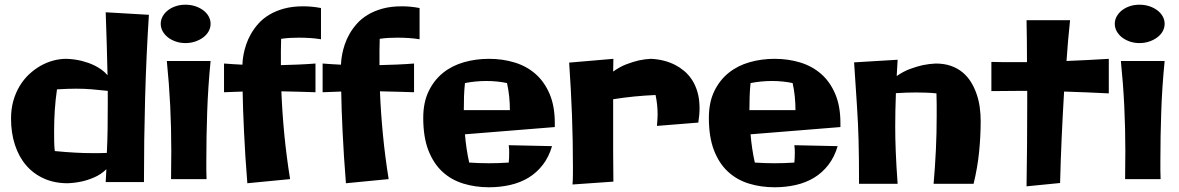

<svg xmlns="http://www.w3.org/2000/svg" viewBox="-20 -769 5011 816"><path d="M612.8 -706.1Q601.6 -531.2 596.7 -351.8Q591.8 -172.4 591.8 4.9H429.2L432.1 -49.8Q408.7 -27.3 380.4 -15.1Q352.1 -2.9 326.7 2.4Q296.9 8.8 267.1 9.8Q211.4 9.8 166.7 -10.3Q122.1 -30.3 91.1 -66.4Q60.1 -102.5 43.5 -153.3Q26.9 -204.1 26.9 -265.1Q26.9 -305.7 36.6 -340.3Q46.4 -375 63.5 -403.3Q80.6 -431.6 103.5 -453.1Q126.5 -474.6 152.3 -489.3Q178.2 -503.9 206.1 -511.5Q233.9 -519 261.2 -519Q294.9 -518.1 327.1 -510.3Q340.8 -506.8 355.5 -501.7Q370.1 -496.6 384.5 -489.3Q398.9 -481.9 412.4 -472.2Q425.8 -462.4 437 -449.2Q435.5 -517.1 433.6 -583.7Q431.6 -650.4 429.2 -716.8ZM373 -118.2Q386.7 -118.2 402.1 -118.2Q417.5 -118.2 434.1 -119.1Q436.5 -169.4 437.3 -220.5Q438 -271.5 438 -323.2V-382.8Q401.4 -386.7 370.4 -389.4Q339.4 -392.1 304.2 -392.1Q285.6 -392.1 265.9 -391.4Q246.1 -390.6 222.2 -389.2Q215.8 -345.2 212.9 -301.8Q210 -258.3 210 -213.9Q210 -191.9 210.2 -170.4Q210.4 -148.9 212.9 -127Q237.3 -124.5 258.1 -123Q278.8 -121.6 298.1 -120.4Q317.4 -119.1 335.7 -118.7Q354 -118.2 373 -118.2Z M875 -509.8Q864.3 -400.9 860.6 -294.9Q856.9 -189 856.9 -83Q856.9 -64.5 856.9 -45.7Q856.9 -26.9 857.9 -7.8H707Q707 -38.1 707.5 -67.9Q708 -97.7 708 -127Q708 -224.1 703.4 -319.3Q698.7 -414.6 689 -509.8ZM875 -668Q875 -650.9 866.7 -636Q858.4 -621.1 843.8 -610.1Q829.1 -599.1 809.6 -592.5Q790 -585.9 768.1 -585.9Q746.1 -585.9 727.1 -592.5Q708 -599.1 693.8 -610.1Q679.7 -621.1 671.4 -636Q663.1 -650.9 663.1 -668Q663.1 -684.6 671.4 -699.5Q679.7 -714.4 693.8 -725.3Q708 -736.3 727.1 -742.7Q746.1 -749 768.1 -749Q790 -749 809.6 -742.7Q829.1 -736.3 843.8 -725.3Q858.4 -714.4 866.7 -699.5Q875 -684.6 875 -668Z M1320.8 -377Q1284.2 -378.4 1248.3 -379.2Q1212.4 -379.9 1175.8 -380.9Q1179.7 -286.6 1188.7 -194.1Q1197.8 -101.6 1212.9 -7.8L1031.2 9.8Q1026.4 -48.8 1022.9 -104Q1019.5 -159.2 1017.1 -209Q1014.6 -258.8 1013.2 -302Q1011.7 -345.2 1011.2 -379.9L932.1 -377V-499Q951.7 -497.6 970.9 -496.3Q990.2 -495.1 1010.3 -494.1Q1010.3 -497.6 1011.2 -509.8Q1012.2 -522 1015.6 -540Q1019 -558.1 1026.4 -580.1Q1033.7 -602.1 1046.4 -624.5Q1059.1 -647 1077.9 -668.2Q1096.7 -689.5 1123.5 -705.8Q1150.4 -722.2 1186.3 -732.2Q1222.2 -742.2 1269 -742.2Q1286.1 -742.2 1304.9 -740.5Q1323.7 -738.8 1344.2 -734.9V-602.1Q1320.8 -606 1297.6 -607.4Q1274.4 -608.9 1250 -608.9Q1231.9 -608.9 1212.9 -607.9Q1193.8 -606.9 1174.8 -604Q1173.8 -579.1 1173.8 -554.4Q1173.8 -529.8 1173.8 -504.9V-492.2Q1210.4 -493.2 1246.8 -494.6Q1283.2 -496.1 1320.8 -499Z M1739.7 -377Q1703.1 -378.4 1667.2 -379.2Q1631.3 -379.9 1594.7 -380.9Q1598.6 -286.6 1607.7 -194.1Q1616.7 -101.6 1631.8 -7.8L1450.2 9.8Q1445.3 -48.8 1441.9 -104Q1438.5 -159.2 1436 -209Q1433.6 -258.8 1432.1 -302Q1430.7 -345.2 1430.2 -379.9L1351.1 -377V-499Q1370.6 -497.6 1389.9 -496.3Q1409.2 -495.1 1429.2 -494.1Q1429.2 -497.6 1430.2 -509.8Q1431.2 -522 1434.6 -540Q1438 -558.1 1445.3 -580.1Q1452.6 -602.1 1465.3 -624.5Q1478 -647 1496.8 -668.2Q1515.6 -689.5 1542.5 -705.8Q1569.3 -722.2 1605.2 -732.2Q1641.1 -742.2 1688 -742.2Q1705.1 -742.2 1723.9 -740.5Q1742.7 -738.8 1763.2 -734.9V-602.1Q1739.7 -606 1716.6 -607.4Q1693.4 -608.9 1668.9 -608.9Q1650.9 -608.9 1631.8 -607.9Q1612.8 -606.9 1593.8 -604Q1592.8 -579.1 1592.8 -554.4Q1592.8 -529.8 1592.8 -504.9V-492.2Q1629.4 -493.2 1665.8 -494.6Q1702.1 -496.1 1739.7 -499Z M2337.9 -229 1956.1 -198.2Q1958.5 -168 1962.9 -138.2Q1967.3 -108.4 1974.1 -78.1Q2017.1 -75.2 2057.1 -75.2Q2079.1 -75.2 2099.6 -75.9Q2120.1 -76.7 2142.1 -78.1Q2143.1 -87.9 2143.6 -97.7Q2144 -107.4 2144 -117.2Q2144 -126 2143.8 -134.5Q2143.6 -143.1 2142.1 -151.9L2326.2 -147.9Q2312.5 -101.6 2286.9 -68.4Q2261.2 -35.2 2226.3 -13.9Q2191.4 7.3 2148.4 17.1Q2105.5 26.9 2058.1 26.9Q2000 26.9 1949 11.2Q1897.9 -4.4 1860.1 -39.3Q1822.3 -74.2 1800.5 -130.4Q1778.8 -186.5 1778.8 -268.1Q1778.8 -334 1801.8 -381.3Q1824.7 -428.7 1863 -459.5Q1901.4 -490.2 1951.9 -504.6Q2002.4 -519 2058.1 -519Q2116.2 -519 2167.2 -503.4Q2218.3 -487.8 2256.1 -454.6Q2293.9 -421.4 2315.9 -369.6Q2337.9 -317.9 2337.9 -246.1ZM1951.2 -300.8H2147Q2147 -361.3 2134.8 -416Q2092.8 -424.8 2046.9 -424.8Q2002 -424.8 1956.1 -416Q1953.1 -388.7 1952.1 -360.6Q1951.2 -332.5 1951.2 -300.8Z M2772 -233.9Q2772.9 -246.1 2773.9 -258.1Q2774.9 -270 2774.9 -282.2Q2774.9 -324.2 2766.1 -365.2Q2720.7 -363.3 2676 -358.9Q2631.3 -354.5 2585.9 -347.2V-250Q2585.9 -186 2585.9 -123.3Q2585.9 -60.5 2586.9 2.9L2413.1 15.1Q2414.6 -2.9 2414.8 -20.5Q2415 -38.1 2415 -56.2Q2415 -169.4 2410.9 -280.3Q2406.7 -391.1 2398.9 -502.9L2586.9 -519Q2586.9 -505.4 2586.4 -491.9Q2585.9 -478.5 2585.9 -464.8Q2614.3 -485.4 2642.8 -496.1Q2671.4 -506.8 2694.8 -512.2Q2721.7 -518.1 2747.1 -519Q2804.7 -516.1 2850.1 -492.7Q2869.1 -482.9 2887.7 -467.5Q2906.2 -452.1 2920.9 -429.9Q2935.5 -407.7 2944.3 -377.7Q2953.1 -347.7 2953.1 -308.1Q2953.1 -294.4 2951.7 -279.5Q2950.2 -264.6 2947.8 -248Z M3551.8 -229 3169.9 -198.2Q3172.4 -168 3176.8 -138.2Q3181.2 -108.4 3188 -78.1Q3231 -75.2 3271 -75.2Q3293 -75.2 3313.5 -75.9Q3334 -76.7 3356 -78.1Q3356.9 -87.9 3357.4 -97.7Q3357.9 -107.4 3357.9 -117.2Q3357.9 -126 3357.7 -134.5Q3357.4 -143.1 3356 -151.9L3540 -147.9Q3526.4 -101.6 3500.7 -68.4Q3475.1 -35.2 3440.2 -13.9Q3405.3 7.3 3362.3 17.1Q3319.3 26.9 3272 26.9Q3213.9 26.9 3162.8 11.2Q3111.8 -4.4 3074 -39.3Q3036.1 -74.2 3014.4 -130.4Q2992.7 -186.5 2992.7 -268.1Q2992.7 -334 3015.6 -381.3Q3038.6 -428.7 3076.9 -459.5Q3115.2 -490.2 3165.8 -504.6Q3216.3 -519 3272 -519Q3330.1 -519 3381.1 -503.4Q3432.1 -487.8 3470 -454.6Q3507.8 -421.4 3529.8 -369.6Q3551.8 -317.9 3551.8 -246.1ZM3165 -300.8H3360.8Q3360.8 -361.3 3348.6 -416Q3306.6 -424.8 3260.7 -424.8Q3215.8 -424.8 3169.9 -416Q3167 -388.7 3166 -360.6Q3165 -332.5 3165 -300.8Z M4147.9 -254.9Q4147.9 -189.9 4141.1 -122.6Q4134.3 -55.2 4117.7 12.2H3947.8Q3954.1 -60.5 3957.5 -131.6Q3960.9 -202.6 3960.9 -274.9Q3960.9 -299.3 3960.9 -323.5Q3960.9 -347.7 3960 -372.1Q3938 -374.5 3916.5 -375.2Q3895 -376 3873 -376Q3831.5 -376 3787.6 -373Q3786.1 -333 3785.4 -298.8Q3784.7 -264.6 3784.7 -231Q3784.7 -206.1 3785.2 -180.4Q3785.6 -154.8 3786.9 -125.5Q3788.1 -96.2 3790 -62.3Q3792 -28.3 3794.9 12.2H3630.9Q3630.9 -46.4 3630.4 -91.3Q3629.9 -136.2 3628.9 -174.1Q3627.9 -211.9 3626.2 -246.3Q3624.5 -280.8 3622.1 -318.6Q3619.6 -356.4 3616.7 -401.1Q3613.8 -445.8 3609.9 -503.9L3794.9 -515.1L3791 -445.8Q3818.8 -465.3 3848.1 -476.1Q3877.4 -486.8 3901.9 -492.2Q3930.2 -498 3957 -499Q3992.7 -499 4020.8 -489.3Q4048.8 -479.5 4070.1 -462.2Q4091.3 -444.8 4106 -421.4Q4120.6 -397.9 4130.1 -370.8Q4139.6 -343.8 4143.8 -314Q4147.9 -284.2 4147.9 -254.9Z M4692.4 -372.1Q4645 -374.5 4597.4 -376.5Q4549.8 -378.4 4502.4 -379.9Q4496.6 -282.7 4492.2 -186Q4487.8 -89.4 4485.4 8.8L4342.8 22.9Q4345.7 -155.8 4345.7 -331.1V-382.8H4310.5Q4281.2 -382.8 4252 -382.3Q4222.7 -381.8 4193.4 -381.8V-505.9Q4206.1 -505.9 4219 -505.4Q4231.9 -504.9 4245.6 -504.9H4344.7Q4344.7 -550.3 4344.2 -594.5Q4343.8 -638.7 4342.8 -683.1H4527.8Q4522.9 -639.2 4519.3 -595.9Q4515.6 -552.7 4512.7 -509.8Q4558.1 -511.7 4602.3 -513.9Q4646.5 -516.1 4692.4 -519Z M4929.7 -509.8Q4918.9 -400.9 4915.3 -294.9Q4911.6 -189 4911.6 -83Q4911.6 -64.5 4911.6 -45.7Q4911.6 -26.9 4912.6 -7.8H4761.7Q4761.7 -38.1 4762.2 -67.9Q4762.7 -97.7 4762.7 -127Q4762.7 -224.1 4758.1 -319.3Q4753.4 -414.6 4743.7 -509.8ZM4929.7 -668Q4929.7 -650.9 4921.4 -636Q4913.1 -621.1 4898.4 -610.1Q4883.8 -599.1 4864.3 -592.5Q4844.7 -585.9 4822.8 -585.9Q4800.8 -585.9 4781.7 -592.5Q4762.7 -599.1 4748.5 -610.1Q4734.4 -621.1 4726.1 -636Q4717.8 -650.9 4717.8 -668Q4717.8 -684.6 4726.1 -699.5Q4734.4 -714.4 4748.5 -725.3Q4762.7 -736.3 4781.7 -742.7Q4800.8 -749 4822.8 -749Q4844.7 -749 4864.3 -742.7Q4883.8 -736.3 4898.4 -725.3Q4913.1 -714.4 4921.4 -699.5Q4929.7 -684.6 4929.7 -668Z"/></svg>

Font: Galindo
Style: Regular
Weight: 400
Version: Version 1.000